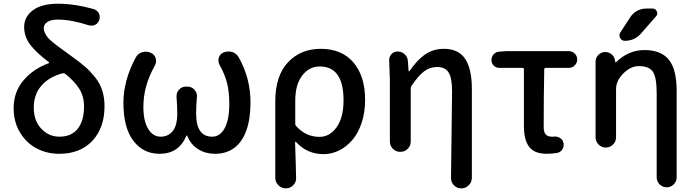

<svg xmlns="http://www.w3.org/2000/svg" viewBox="-20 -830 3790 1052"><path d="M305.7 -81.1Q371.1 -81.1 405.8 -124.5Q440.4 -168 440.4 -247.1Q440.4 -302.7 413.6 -344.7Q386.7 -386.7 336.9 -425.8Q331.1 -429.7 324.2 -428.7Q249 -409.2 207 -360.8Q165 -312.5 165 -240.2Q165 -168 206.5 -124.5Q248 -81.1 305.7 -81.1ZM493.2 -780.3Q511.7 -774.4 521.5 -757.8Q526.4 -747.1 526.4 -735.4Q526.4 -728.5 524.4 -721.7Q518.6 -703.1 502 -694.3Q492.2 -689.5 481.4 -689.5Q474.6 -689.5 466.8 -691.4Q368.2 -722.7 297.9 -722.7Q258.8 -722.7 239.3 -709.5Q219.7 -696.3 219.7 -674.8Q219.7 -662.1 226.6 -648.4Q233.4 -634.8 241.7 -624.5Q250 -614.3 269 -598.6Q288.1 -583 300.8 -573.7Q313.5 -564.5 340.8 -544.9Q368.2 -525.4 381.8 -514.6Q422.9 -485.4 450.2 -460.9Q477.5 -436.5 502.9 -404.3Q528.3 -372.1 540.5 -333Q552.7 -293.9 552.7 -248Q552.7 -129.9 486.3 -58.6Q419.9 12.7 303.7 12.7Q238.3 12.7 182.1 -16.1Q126 -44.9 90.3 -103Q54.7 -161.1 54.7 -237.3Q54.7 -325.2 107.9 -388.7Q161.1 -452.1 246.1 -483.4Q248 -484.4 248.5 -486.8Q249 -489.3 247.1 -490.2Q183.6 -537.1 147.9 -582Q112.3 -627 112.3 -682.6Q112.3 -737.3 159.7 -773.4Q207 -809.6 298.8 -809.6Q388.7 -809.6 493.2 -780.3Z M854.5 12.7Q764.6 12.7 710.4 -59.1Q656.2 -130.9 656.2 -265.6Q656.2 -389.6 723.6 -514.6Q734.4 -536.1 758.8 -543.9Q769.5 -546.9 779.3 -546.9Q793 -546.9 805.7 -541Q826.2 -533.2 833 -510.7Q835 -502.9 835 -495.1Q835 -482.4 828.1 -469.7Q765.6 -360.4 765.6 -244.1Q765.6 -168 791.5 -124.5Q817.4 -81.1 860.4 -81.1Q901.4 -81.1 926.3 -111.8Q951.2 -142.6 951.2 -207Q951.2 -252 947.3 -297.9Q947.3 -300.8 947.3 -303.7Q947.3 -323.2 960 -337.9Q975.6 -355.5 998 -355.5H1006.8Q1030.3 -355.5 1045.9 -337.9Q1059.6 -322.3 1059.6 -302.7Q1059.6 -300.8 1058.6 -297.9Q1054.7 -246.1 1054.7 -207Q1054.7 -81.1 1142.6 -81.1Q1185.5 -81.1 1210.9 -127.4Q1236.3 -173.8 1236.3 -261.7Q1236.3 -326.2 1224.1 -374.5Q1211.9 -422.9 1183.6 -473.6Q1176.8 -485.4 1176.8 -498Q1176.8 -505.9 1178.7 -513.7Q1185.5 -535.2 1206.1 -543Q1218.8 -547.9 1231.4 -547.9Q1242.2 -547.9 1252.9 -544.9Q1276.4 -537.1 1288.1 -515.6Q1352.5 -401.4 1352.5 -268.6Q1352.5 -176.8 1329.1 -113.3Q1305.7 -49.8 1262.2 -18.6Q1218.8 12.7 1157.2 12.7Q1107.4 12.7 1066.9 -11.7Q1026.4 -36.1 1005.9 -85.9Q1005.9 -87.9 1003.9 -87.9Q1002 -87.9 1001 -85.9Q960 12.7 854.5 12.7Z M1545.9 202.1Q1522.5 202.1 1505.4 185.1Q1488.3 168 1488.3 144.5V-274.4Q1488.3 -414.1 1557.6 -488.3Q1627 -562.5 1737.3 -562.5Q1852.5 -562.5 1916.5 -487.8Q1980.5 -413.1 1980.5 -282.2Q1980.5 -213.9 1961.4 -156.7Q1942.4 -99.6 1910.2 -62.5Q1877.9 -25.4 1837.4 -5.4Q1796.9 14.6 1752.9 14.6Q1662.1 14.6 1601.6 -52.7Q1599.6 -53.7 1598.1 -53.2Q1596.7 -52.7 1596.7 -50.8Q1596.7 -32.2 1599.6 37.1Q1602.5 138.7 1602.5 146.5Q1602.5 168.9 1586.9 184.6Q1570.3 202.1 1546.9 202.1ZM1730.5 -80.1Q1787.1 -80.1 1824.7 -133.3Q1862.3 -186.5 1862.3 -280.3Q1862.3 -465.8 1732.4 -465.8Q1673.8 -465.8 1635.7 -416Q1597.7 -366.2 1597.7 -277.3V-152.3Q1597.7 -144.5 1602.5 -139.6Q1655.3 -80.1 1730.5 -80.1Z M2565.4 144.5Q2565.4 168 2548.3 185.1Q2531.2 202.1 2507.8 202.1H2506.8Q2483.4 202.1 2466.8 184.6Q2451.2 168.9 2451.2 145.5L2457 -330.1Q2457 -401.4 2438.5 -432.1Q2419.9 -462.9 2375 -462.9Q2335.9 -462.9 2304.7 -439.9Q2273.4 -417 2234.4 -359.4Q2230.5 -353.5 2230.5 -345.7V-54.7Q2230.5 -31.2 2213.9 -14.6Q2197.3 2 2173.3 2Q2149.4 2 2132.8 -14.6Q2116.2 -31.2 2116.2 -54.7V-392.6L2112.3 -501Q2112.3 -518.6 2124 -532.2Q2137.7 -547.9 2158.2 -547.9Q2180.7 -547.9 2196.8 -533.2Q2212.9 -518.6 2214.8 -496.1L2218.8 -440.4Q2219.7 -439.5 2221.2 -439.5Q2222.7 -439.5 2223.6 -440.4Q2265.6 -502 2310.1 -532.2Q2354.5 -562.5 2412.1 -562.5Q2492.2 -562.5 2528.8 -507.3Q2565.4 -452.1 2565.4 -343.8Z M2975.6 12.7Q2908.2 12.7 2879.4 -25.4Q2850.6 -63.5 2850.6 -139.6V-450.2Q2850.6 -458 2842.8 -458H2715.8Q2697.3 -458 2685.1 -470.7Q2672.9 -483.4 2672.9 -501Q2672.9 -519.5 2685.1 -532.7Q2697.3 -545.9 2715.8 -546.9L2752.9 -549.8H3096.7Q3115.2 -549.8 3128.9 -536.6Q3142.6 -523.4 3142.6 -504.4Q3142.6 -485.4 3128.9 -471.7Q3115.2 -458 3096.7 -458H2969.7Q2962.9 -458 2961.9 -450.2Q2959 -300.8 2959 -133.8Q2959 -105.5 2970.2 -93.3Q2981.4 -81.1 3003.9 -81.1Q3009.8 -81.1 3015.6 -81.1Q3018.6 -82 3020.5 -82Q3036.1 -82 3049.8 -73.2Q3064.5 -63.5 3067.4 -45.9Q3068.4 -41 3068.4 -36.1Q3068.4 -22.5 3060.5 -10.7Q3050.8 4.9 3032.2 7.8Q3003.9 12.7 2975.6 12.7Z M3432.6 -734.4Q3447.3 -757.8 3470.7 -770.5Q3494.1 -783.2 3521.5 -783.2H3554.7Q3571.3 -783.2 3578.6 -768.1Q3585.9 -752.9 3574.2 -740.2L3493.2 -647.5Q3458 -606.4 3403.3 -606.4Q3386.7 -606.4 3377.9 -622.1Q3374 -628.9 3374 -635.7Q3374 -644.5 3378.9 -652.3ZM3687.5 -332V141.6Q3687.5 164.1 3671.4 180.2Q3655.3 196.3 3632.8 196.3Q3610.4 196.3 3594.2 180.2Q3578.1 164.1 3578.1 141.6V-318.4Q3578.1 -406.2 3557.1 -437Q3536.1 -467.8 3480.5 -467.8Q3435.5 -467.8 3395.5 -427.7Q3355.5 -387.7 3355.5 -342.8V-78.1Q3355.5 -54.7 3338.9 -38.1Q3322.3 -21.5 3299.3 -21.5Q3276.4 -21.5 3259.8 -38.1Q3243.2 -54.7 3243.2 -78.1V-492.2Q3243.2 -513.7 3258.8 -529.3Q3274.4 -544.9 3295.9 -544.9Q3318.4 -544.9 3334 -529.8Q3349.6 -514.6 3350.6 -492.2V-491.2Q3350.6 -489.3 3352.5 -488.8Q3354.5 -488.3 3355.5 -489.3Q3423.8 -555.7 3510.7 -555.7Q3602.5 -555.7 3645 -502.4Q3687.5 -449.2 3687.5 -332Z"/></svg>

Font: Gen Jyuu Gothic Medium
Style: Regular
Weight: 500
Designer: [Source Han Sans]
Ryoko NISHIZUKA  (kana & ideographs); Paul D. Hunt (Latin, Greek & Cyrillic); Wenlong ZHANG  (bopomofo
Version: Version 1.002.20150607